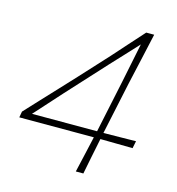

<svg xmlns="http://www.w3.org/2000/svg" viewBox="-103 -773 795 862"><g transform="rotate(15 294.5 -342.0)"><path d="M327 0Q337 -43.5 345.8 -82Q354.5 -120.5 365.5 -169H19L24 -197Q53 -228 88 -265.8Q123 -303.5 158.8 -341.5Q194.5 -379.5 224.5 -412L344 -542Q375.5 -577.5 407.5 -613.2Q439.5 -649 471 -684H508Q494 -621 480.8 -562Q467.5 -503 454 -443L402 -199Q437 -199.5 479.8 -200Q522.5 -200.5 553 -201L546 -167Q515.5 -167.5 473 -168Q430.5 -168.5 396 -169Q386 -120.5 378.2 -81.8Q370.5 -43 362 0ZM183.5 -325Q155 -293.5 126.8 -262Q98.5 -230.5 70 -199H372.5L424 -443Q433.5 -490 442.8 -535Q452 -580 461.5 -626.5Q433.5 -596 405 -565.5Q376.5 -535 348.5 -505Z"/></g></svg>

Font: Commissioner Loud Thin
Style: Italic
Weight: 100
Italic angle: -12°
Designer: Kostas Bartsokas
Foundry: Kostas Bartsokas
Version: Version 1.000; ttfautohint (v1.8.3)